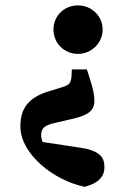

<svg xmlns="http://www.w3.org/2000/svg" viewBox="-20 -533 489 731"><path d="M276.8 -512.5C223.8 -512.5 183.5 -472 183.5 -420.7C183.5 -369.4 223.8 -327.8 276.8 -327.8C328.4 -327.8 370.8 -369.4 370.8 -420.7C370.8 -472 328.4 -512.5 276.8 -512.5ZM57.6 -51.2C57.6 52.8 184.3 154.4 302.7 178.3C353.8 164.2 377.6 141.3 377.6 102.6C377.6 65.6 359.1 40.4 286.4 29.4L110.8 2.9L180.1 66.7C152.1 31.1 136.6 5.8 136.6 -19.4C136.6 -44 150.1 -55.7 184.9 -64.1L260.1 -81.4C315.8 -94.6 339.4 -112.6 339.4 -148.8C339.4 -171.7 334.3 -195.4 322.3 -232.5L310.7 -268.8H253.5L252.1 -240.6C249.2 -213.4 242.7 -208.7 210.5 -199.1L167.4 -185.9C89.6 -162.5 57.6 -121.9 57.6 -51.2Z"/></svg>

Font: Source Serif Variable
Style: Regular
Weight: 389
Designer: Frank Grießhammer
Foundry: Adobe Systems Incorporated
Version: Version 3.001;hotconv 1.0.111;makeotfexe 2.5.65597